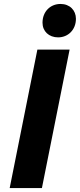

<svg xmlns="http://www.w3.org/2000/svg" viewBox="-20 -951 404 971"><path d="M274 -762C324 -762 364 -800 364 -856C364 -899 333 -931 286 -931C235 -931 195 -893 195 -836C195 -793 227 -762 274 -762ZM29 0H192L332 -700H169Z"/></svg>

Font: AWKNG-Font
Style: Bold Italic
Weight: 700
Italic angle: -11.3°
Designer: Awakening Church
Foundry: Awakening Church
Version: Version 1.700;PS 001.700;hotconv 1.0.88;makeotf.lib2.5.64775